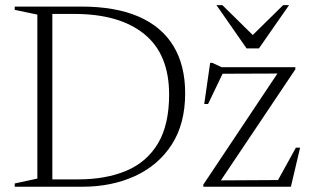

<svg xmlns="http://www.w3.org/2000/svg" viewBox="-20 -710 1180 730"><path d="M623 -350.5Q623 -504 528.5 -580.5Q434 -657 263 -657H135.5L141.5 -685H289Q419 -685 506.8 -647Q594.5 -609 639.2 -535.5Q684 -462 684 -355.5Q684 -239 632.8 -160Q581.5 -81 493 -40.5Q404.5 0 293 0H141.5L135.5 -28H277.5Q383 -28 460.8 -61Q538.5 -94 580.8 -165Q623 -236 623 -350.5ZM36 0V-12.5L122 -31V-654.5L36 -672.5V-685H179V0ZM753 0V-8L1042.5 -442L1061 -430.5L796 -429.5L832.5 -442.5L771 -314.5H756.5L779 -471H787.5L822.5 -454.5H1103V-446.5L812 -12.5L794.5 -24L1052 -25.5L1031 -14.5L1105 -148.5H1121L1086 0ZM952.5 -565.5H929.5L1056.5 -690.5H1079L964.5 -526H917.5L803 -690.5H825.5Z"/></svg>

Font: Newsreader 36pt Light
Style: Regular
Weight: 300
Designer: Hugues Gentile
Foundry: Production Type
Version: Version 1.003